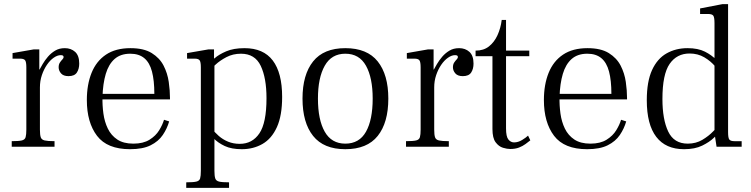

<svg xmlns="http://www.w3.org/2000/svg" viewBox="-20 -713 3647 933"><path d="M37 0V-27Q71 -27 86 -30.5Q101 -34 104.5 -46.5Q108 -59 108 -83V-386Q108 -412 102 -420Q96 -428 78 -428H41V-455L144 -473H171V-375H174V-83Q174 -58 178 -46Q182 -34 197 -30.5Q212 -27 245 -27V0ZM170 -288V-371Q177 -384 187.5 -402Q198 -420 213 -437.5Q228 -455 248 -467Q268 -479 295 -479Q325 -479 345 -461Q365 -443 365 -404Q365 -378 353.5 -360.5Q342 -343 313 -343Q288 -343 276.5 -356.5Q265 -370 265 -386Q265 -400 271 -409Q277 -418 283 -424Q289 -430 289 -436Q289 -441 285.5 -443Q282 -445 275 -445Q259 -445 241 -432.5Q223 -420 208 -398Q193 -376 183.5 -348Q174 -320 174 -288Z M612 12Q501 12 451.5 -53Q402 -118 402 -227Q402 -302 425 -359Q448 -416 495 -447.5Q542 -479 614 -479Q679 -479 717.5 -455Q756 -431 775 -394Q794 -357 800 -315Q806 -273 806 -237V-230H471L472 -257H730Q730 -322 718.5 -365.5Q707 -409 681 -430.5Q655 -452 613 -452Q566 -452 537 -426.5Q508 -401 494 -354Q480 -307 478 -242Q477 -201 482.5 -161Q488 -121 504 -88Q520 -55 550 -35Q580 -15 628 -15Q676 -15 706.5 -34Q737 -53 753.5 -80Q770 -107 777 -131L802 -123Q792 -88 771 -57Q750 -26 712 -7Q674 12 612 12Z M885 200V173Q919 173 934 169.5Q949 166 952.5 154Q956 142 956 117V-386Q956 -412 950 -420Q944 -428 926 -428H889V-455L993 -473H1020V-429H1022V117Q1022 142 1026 154Q1030 166 1045 169.5Q1060 173 1093 173V200ZM1155 12Q1105 12 1072 -3.5Q1039 -19 1018 -41Q997 -63 983 -81V-129Q993 -110 1008 -90Q1023 -70 1043 -52.5Q1063 -35 1088.5 -24.5Q1114 -14 1145 -14Q1206 -14 1240.5 -65Q1275 -116 1275 -236Q1275 -334 1247 -393Q1219 -452 1151 -452Q1112 -452 1080.5 -435.5Q1049 -419 1027.5 -399Q1006 -379 997 -370V-406Q1003 -412 1023 -430Q1043 -448 1079 -463.5Q1115 -479 1168 -479Q1260 -479 1305.5 -419Q1351 -359 1351 -242Q1351 -151 1325.5 -95Q1300 -39 1255.5 -13.5Q1211 12 1155 12Z M1658 12Q1553 12 1501.5 -52.5Q1450 -117 1450 -234Q1450 -350 1501.5 -414.5Q1553 -479 1658 -479Q1764 -479 1815.5 -414.5Q1867 -350 1867 -234Q1867 -117 1815.5 -52.5Q1764 12 1658 12ZM1658 -15Q1726 -15 1758.5 -73Q1791 -131 1791 -234Q1791 -335 1758.5 -393.5Q1726 -452 1658 -452Q1591 -452 1558 -393.5Q1525 -335 1525 -234Q1525 -131 1558 -73Q1591 -15 1658 -15Z M1953 0V-27Q1987 -27 2002 -30.5Q2017 -34 2020.5 -46.5Q2024 -59 2024 -83V-386Q2024 -412 2018 -420Q2012 -428 1994 -428H1957V-455L2060 -473H2087V-375H2090V-83Q2090 -58 2094 -46Q2098 -34 2113 -30.5Q2128 -27 2161 -27V0ZM2086 -288V-371Q2093 -384 2103.5 -402Q2114 -420 2129 -437.5Q2144 -455 2164 -467Q2184 -479 2211 -479Q2241 -479 2261 -461Q2281 -443 2281 -404Q2281 -378 2269.5 -360.5Q2258 -343 2229 -343Q2204 -343 2192.5 -356.5Q2181 -370 2181 -386Q2181 -400 2187 -409Q2193 -418 2199 -424Q2205 -430 2205 -436Q2205 -441 2201.5 -443Q2198 -445 2191 -445Q2175 -445 2157 -432.5Q2139 -420 2124 -398Q2109 -376 2099.5 -348Q2090 -320 2090 -288Z M2459 11Q2444 11 2424 5Q2404 -1 2388.5 -21.5Q2373 -42 2373 -86V-440H2291V-467Q2330 -467 2356 -487.5Q2382 -508 2397.5 -542Q2413 -576 2418 -616H2439V-467H2552V-440H2439V-89Q2439 -49 2450.5 -35Q2462 -21 2478 -21Q2498 -21 2517.5 -33Q2537 -45 2546 -54L2557 -31Q2547 -23 2533.5 -13Q2520 -3 2502 4Q2484 11 2459 11Z M2833 12Q2722 12 2672.5 -53Q2623 -118 2623 -227Q2623 -302 2646 -359Q2669 -416 2716 -447.5Q2763 -479 2835 -479Q2900 -479 2938.5 -455Q2977 -431 2996 -394Q3015 -357 3021 -315Q3027 -273 3027 -237V-230H2692L2693 -257H2951Q2951 -322 2939.5 -365.5Q2928 -409 2902 -430.5Q2876 -452 2834 -452Q2787 -452 2758 -426.5Q2729 -401 2715 -354Q2701 -307 2699 -242Q2698 -201 2703.5 -161Q2709 -121 2725 -88Q2741 -55 2771 -35Q2801 -15 2849 -15Q2897 -15 2927.5 -34Q2958 -53 2974.5 -80Q2991 -107 2998 -131L3023 -123Q3013 -88 2992 -57Q2971 -26 2933 -7Q2895 12 2833 12Z M3304 12Q3215 12 3169 -48Q3123 -108 3123 -226Q3123 -317 3148.5 -372.5Q3174 -428 3219 -453.5Q3264 -479 3321 -479Q3372 -479 3405.5 -462Q3439 -445 3459.5 -423Q3480 -401 3491 -386V-338Q3478 -363 3456 -389.5Q3434 -416 3402.5 -434.5Q3371 -453 3331 -453Q3269 -453 3234 -402.5Q3199 -352 3199 -232Q3199 -133 3227 -74Q3255 -15 3322 -15Q3362 -15 3393 -33.5Q3424 -52 3445.5 -74.5Q3467 -97 3477 -107V-71Q3469 -63 3448.5 -43Q3428 -23 3392.5 -5.5Q3357 12 3304 12ZM3462 0 3452 -66V-601Q3452 -629 3446 -637Q3440 -645 3421 -645H3382V-672L3491 -693H3518V-71Q3518 -43 3524 -35Q3530 -27 3549 -27H3584V0ZM3449 -417V-432H3460V-417Z"/></svg>

Font: Frank Ruhl Libre Light
Style: Regular
Weight: 300
Designer: Yanek Iontef
Foundry: Fontef
Version: Version 6.003;gftools[0.9.30]